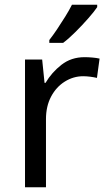

<svg xmlns="http://www.w3.org/2000/svg" viewBox="-20 -786 453 806"><path d="M335 -546Q350 -546 367.5 -544.5Q385 -543 398 -540L387 -459Q374 -462 358.5 -464Q343 -466 329 -466Q288 -466 252 -443.5Q216 -421 194.5 -380.5Q173 -340 173 -286V0H85V-536H157L167 -438H171Q197 -482 238 -514Q279 -546 335 -546ZM388 -756Q376 -738 351 -709.5Q326 -681 297.5 -652.5Q269 -624 245 -606H187V-618Q202 -637 219.5 -663Q237 -689 254 -716.5Q271 -744 282 -766H388Z"/></svg>

Font: Noto Sans Living
Style: Regular
Weight: 400
Designer: Monotype Design Team
Foundry: Monotype Imaging Inc.
Version: Version 2.013; ttfautohint (v1.8.4.7-5d5b)